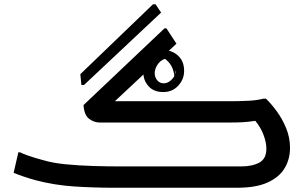

<svg xmlns="http://www.w3.org/2000/svg" viewBox="-20 -881 1439 901"><path d="M761 -748 808 -676 519 -406H1060Q1101 -406 1143.5 -408Q1186 -410 1216 -418H1228Q1253 -394 1279 -358.5Q1305 -323 1323 -279Q1341 -235 1341 -187Q1341 -134 1315.5 -91.5Q1290 -49 1235.5 -24.5Q1181 0 1094 0H511Q420 0 328 -6Q236 -12 148 -35Q119 -43 91 -52.5Q63 -62 44 -70L66 -166H75Q86 -160 105.5 -153Q125 -146 145 -140Q165 -134 177 -131Q226 -116 288.5 -110Q351 -104 418.5 -102Q486 -100 551 -100H1110Q1164 -100 1197 -118Q1230 -136 1230 -183Q1230 -213 1216.5 -248.5Q1203 -284 1178 -314Q1146 -309 1120 -307.5Q1094 -306 1053 -306H449Q421 -306 398 -323.5Q375 -341 372 -388L752 -748ZM757 -644Q790 -644 817 -618.5Q844 -593 844 -548Q844 -509 816.5 -479Q789 -449 746 -449Q702 -449 677.5 -476Q653 -503 653 -538Q653 -580 682.5 -612Q712 -644 757 -644ZM706 -538Q706 -518 718 -504Q730 -490 748 -490Q764 -490 777.5 -500.5Q791 -511 798 -524Q793 -577 754 -605Q730 -596 718 -576Q706 -556 706 -538ZM803 -551 800 -530Q805 -541 803 -551ZM796 -493Q798 -501 798 -510ZM357 -533 698 -861H710L736 -822L374 -482H362Z"/></svg>

Font: Kufam Medium
Style: Regular
Weight: 500
Designer: Wael Morcos, Artur Schmal
Foundry: Original Type
Version: Version 1.300; ttfautohint (v1.8.3)